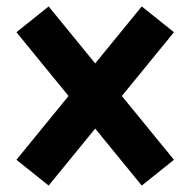

<svg xmlns="http://www.w3.org/2000/svg" viewBox="-20 -588 590 596"><path d="M131 -12 520 -488 420 -568 31 -92ZM420 -12 520 -92 131 -568 31 -488Z"/></svg>

Font: M PLUS Code Latin SemiExpanded
Style: Bold
Weight: 700
Width: 6
Designer: Coji Morishita
Foundry: UNDERFOREST DESIGN
Version: Version 1.002; ttfautohint (v1.8.3)